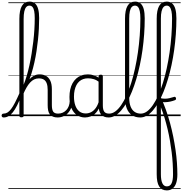

<svg xmlns="http://www.w3.org/2000/svg" viewBox="-104 -1444 2267 2388"><path d="M-59 17Q-72 17 -78 9.5Q-84 2 -84 -7Q-84 -16 -78 -23.5Q-72 -31 -59 -31Q-34 -31 -11.5 -44.5Q11 -58 34 -88Q57 -118 83 -168.5Q109 -219 142 -294Q148 -307 154.5 -303Q161 -299 165 -287Q169 -275 164 -262Q136 -187 109 -133.5Q82 -80 55.5 -47Q29 -14 0.5 1.5Q-28 17 -59 17ZM614 17Q578 17 553.5 6.5Q529 -4 514.5 -24Q500 -44 494.5 -72.5Q489 -101 489 -137V-326Q489 -374 477.5 -406Q466 -438 442 -453.5Q418 -469 379 -469Q347 -469 320.5 -456Q294 -443 270.5 -417.5Q247 -392 225.5 -354.5Q204 -317 183 -268L163 -284Q184 -335 207 -378Q230 -421 257 -452.5Q284 -484 316.5 -501.5Q349 -519 388 -519Q434 -519 468 -500Q502 -481 521.5 -440.5Q541 -400 541 -334V-137Q541 -82 557 -56.5Q573 -31 620 -31Q629 -31 634 -23.5Q639 -16 638.5 -7Q638 2 632 9.5Q626 17 614 17ZM162 15Q149 15 143 10.5Q137 6 137 -4V-1210Q137 -1317 168.5 -1370.5Q200 -1424 264 -1424Q305 -1424 331.5 -1401Q358 -1378 370.5 -1332Q383 -1286 383 -1219Q383 -1157 379.5 -1089Q376 -1021 368.5 -950Q361 -879 350 -807.5Q339 -736 323.5 -666.5Q308 -597 288 -532Q268 -467 243.5 -409Q219 -351 190 -303V-4Q190 6 183 10.5Q176 15 162 15ZM190 -390Q210 -439 228 -500Q246 -561 261.5 -631Q277 -701 289 -775.5Q301 -850 310 -926Q319 -1002 323.5 -1076Q328 -1150 328 -1218Q328 -1270 321.5 -1304.5Q315 -1339 300.5 -1356.5Q286 -1374 262 -1374Q238 -1374 222 -1356Q206 -1338 198 -1301Q190 -1264 190 -1207ZM0 895H676V905H0ZM0 -20H676V0H0ZM0 -505H676V-500H0ZM0 -1415H676V-1405H0Z M611 17Q600 17 594.5 9.5Q589 2 589.5 -7Q590 -16 597 -23.5Q604 -31 617 -31Q650 -31 676.5 -43Q703 -55 722 -76Q741 -97 751.5 -125Q762 -153 763 -186Q764 -198 773 -201.5Q782 -205 790.5 -201.5Q799 -198 798 -186Q797 -142 782.5 -104.5Q768 -67 743.5 -40Q719 -13 685 2Q651 17 611 17ZM676 895V905ZM676 -20V0ZM676 -505V-500ZM676 -1415V-1405Z M953 17Q898 17 854 -12Q810 -41 785 -98Q760 -155 760 -238Q760 -288 769.5 -331Q779 -374 798 -408.5Q817 -443 844.5 -467.5Q872 -492 908.5 -505.5Q945 -519 990 -519Q1028 -519 1064.5 -506.5Q1101 -494 1137 -470V-419Q1097 -449 1062 -459.5Q1027 -470 991 -470Q959 -470 931.5 -460.5Q904 -451 882.5 -432Q861 -413 846.5 -385.5Q832 -358 824 -322Q816 -286 816 -242Q816 -180 832.5 -133Q849 -86 881.5 -59.5Q914 -33 963 -33Q997 -33 1029 -49Q1061 -65 1087.5 -101.5Q1114 -138 1131 -202L1149 -159Q1128 -85 1094.5 -47Q1061 -9 1023.5 4Q986 17 953 17ZM1249 17Q1215 17 1191 7Q1167 -3 1152 -22Q1137 -41 1129.5 -69Q1122 -97 1122 -132V-495Q1122 -506 1129 -510.5Q1136 -515 1150 -515Q1163 -515 1169 -510.5Q1175 -506 1175 -496V-133Q1175 -81 1192 -56Q1209 -31 1255 -31Q1262 -31 1266 -23.5Q1270 -16 1269.5 -7Q1269 2 1264.5 9.5Q1260 17 1249 17ZM676 895H1311V905H676ZM676 -20H1311V0H676ZM676 -505H1311V-500H676ZM676 -1415H1311V-1405H676Z M1247 17Q1235 17 1230 9.5Q1225 2 1226.5 -7Q1228 -16 1234.5 -23.5Q1241 -31 1253 -31Q1293 -31 1330.5 -58.5Q1368 -86 1403 -136.5Q1438 -187 1469.5 -256.5Q1501 -326 1527.5 -410.5Q1554 -495 1575 -591Q1596 -687 1611 -790.5Q1626 -894 1634 -1001.5Q1642 -1109 1642 -1215Q1642 -1228 1650 -1234.5Q1658 -1241 1669 -1241Q1680 -1241 1688 -1234.5Q1696 -1228 1696 -1215Q1696 -1118 1689 -1019Q1682 -920 1668.5 -823.5Q1655 -727 1635.5 -635.5Q1616 -544 1591 -460.5Q1566 -377 1536.5 -304Q1507 -231 1473.5 -172Q1440 -113 1403.5 -70.5Q1367 -28 1327.5 -5.5Q1288 17 1247 17ZM1311 895V905ZM1311 -20V0ZM1311 -505V-500ZM1311 -1415V-1405Z M1641 17Q1580 17 1537.5 -11.5Q1495 -40 1473 -95Q1451 -150 1451 -229V-1212Q1451 -1318 1482 -1371Q1513 -1424 1577 -1424Q1617 -1424 1644 -1401Q1671 -1378 1683.5 -1331.5Q1696 -1285 1696 -1216Q1696 -1203 1688 -1197Q1680 -1191 1669 -1191Q1658 -1191 1650 -1197Q1642 -1203 1642 -1216Q1642 -1270 1634.5 -1305Q1627 -1340 1612.5 -1357Q1598 -1374 1575 -1374Q1551 -1374 1535 -1357Q1519 -1340 1511 -1304Q1503 -1268 1503 -1212V-229Q1503 -165 1519.5 -121Q1536 -77 1568.5 -54Q1601 -31 1647 -31Q1658 -31 1663.5 -23.5Q1669 -16 1668.5 -7Q1668 2 1661 9.5Q1654 17 1641 17ZM1311 895H1705V905H1311ZM1311 -20H1705V0H1311ZM1311 -505H1705V-500H1311ZM1311 -1415H1705V-1405H1311Z M1641 17Q1629 17 1624 9.5Q1619 2 1620.5 -7Q1622 -16 1628.5 -23.5Q1635 -31 1647 -31Q1687 -31 1724.5 -58.5Q1762 -86 1797 -136.5Q1832 -187 1863.5 -256.5Q1895 -326 1921.5 -410.5Q1948 -495 1969 -591Q1990 -687 2005 -790.5Q2020 -894 2028 -1001.5Q2036 -1109 2036 -1215Q2036 -1228 2044 -1234.5Q2052 -1241 2063 -1241Q2074 -1241 2082 -1234.5Q2090 -1228 2090 -1215Q2090 -1118 2083 -1019Q2076 -920 2062.5 -823.5Q2049 -727 2029.5 -635.5Q2010 -544 1985 -460.5Q1960 -377 1930.5 -304Q1901 -231 1867.5 -172Q1834 -113 1797.5 -70.5Q1761 -28 1721.5 -5.5Q1682 17 1641 17ZM1705 895V905ZM1705 -20V0ZM1705 -505V-500ZM1705 -1415V-1405Z M2072 -198Q2046 -188 2015.5 -181Q1985 -174 1952.5 -173Q1920 -172 1887 -177Q1882 -186 1880 -194.5Q1878 -203 1879 -210Q1880 -217 1883 -220Q1886 -223 1889 -223Q1917 -217 1945 -216.5Q1973 -216 2002 -222.5Q2031 -229 2062 -239Q2070 -242 2076 -237.5Q2082 -233 2084.5 -224.5Q2087 -216 2084 -208.5Q2081 -201 2072 -198ZM1971 924Q1939 924 1915.5 912Q1892 900 1876 875Q1860 850 1852.5 812Q1845 774 1845 721V-1212Q1845 -1318 1876 -1371Q1907 -1424 1970 -1424Q2010 -1424 2037 -1401Q2064 -1378 2077 -1332Q2090 -1286 2090 -1216Q2090 -1203 2082 -1197Q2074 -1191 2063 -1191Q2052 -1191 2044 -1197Q2036 -1203 2036 -1216Q2036 -1269 2028.5 -1304.5Q2021 -1340 2006.5 -1357Q1992 -1374 1970 -1374Q1946 -1374 1930 -1356.5Q1914 -1339 1905.5 -1303.5Q1897 -1268 1897 -1212V-230Q1931 -158 1959.5 -78.5Q1988 1 2010.5 84.5Q2033 168 2050 252.5Q2067 337 2079 419Q2091 501 2096.5 578.5Q2102 656 2102 725Q2102 789 2087 833.5Q2072 878 2042.5 901Q2013 924 1971 924ZM1971 874Q1992 874 2007 864Q2022 854 2030.5 835Q2039 816 2043.5 788.5Q2048 761 2048 725Q2048 660 2044 590.5Q2040 521 2031 449Q2022 377 2009.5 304.5Q1997 232 1980 160.5Q1963 89 1942.5 21Q1922 -47 1897 -109V721Q1897 797 1915.5 835.5Q1934 874 1971 874ZM1705 895H2143V905H1705ZM1705 -20H2143V0H1705ZM1705 -505H2143V-500H1705ZM1705 -1415H2143V-1405H1705Z"/></svg>

Font: Playwrite BE WAL Guides
Style: Regular
Weight: 400
Designer: Veronika Burian, José Scaglione
Foundry: TypeTogether
Version: Version 1.003